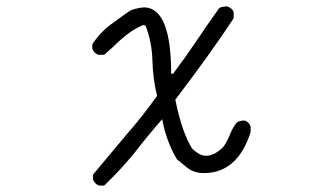

<svg xmlns="http://www.w3.org/2000/svg" viewBox="-20 -464 1040 599"><path d="M305 115H289Q274 109 270 95V81L372 -41Q424 -100 470 -165Q457 -218 455.5 -275.5Q454 -333 434 -384L427 -386Q385 -370 332 -317L305 -293H287Q273 -298 268 -312V-326Q291 -361 322 -385Q387 -433 391 -433Q415 -441 433 -441Q514 -435 514 -234H520Q557 -283 592 -335Q627 -387 664 -439Q673 -444 689 -444Q706 -438 709 -425V-407Q641 -303 527 -153Q547 -53 579 -1Q602 22 623 22Q649 22 677 -6Q689 -23 697 -43.5Q705 -64 718 -81Q727 -88 743 -88Q757 -84 762 -69V-52Q721 76 616 76Q586 76 565 60L532 33Q499 -22 486 -92Q440 -40 398 15Q355 67 305 115Z"/></svg>

Font: Yozai
Style: Regular
Weight: 400
Designer: LXGW / Y.OzVox
Foundry: LXGW / Y.OzVox
Version: Version 0.861;October 22, 2024